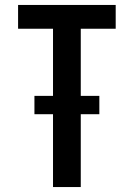

<svg xmlns="http://www.w3.org/2000/svg" viewBox="-20 -755 540 775"><path d="M194 0V-294H119V-368H194V-639H53V-735H447V-639H306V-368H381V-294H306V0Z"/></svg>

Font: Iosevka Fixed
Style: Bold
Weight: 700
Monospace: yes
Designer: Belleve Invis
Foundry: Belleve Invis
Version: Version 32.3.0